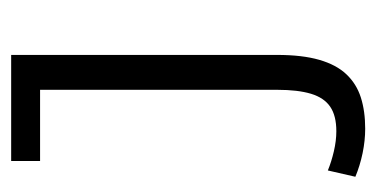

<svg xmlns="http://www.w3.org/2000/svg" viewBox="-185 -482 674 344"><g transform="rotate(-90 152.0 -310.0)"><path d="M93.3 7.3Q72.3 7.3 49.8 2.7Q27.3 -2 7.3 -10.3L18.6 -59.6Q34.2 -53.2 53 -48.8Q71.8 -44.4 88.9 -44.4Q116.7 -44.4 132.8 -55.4Q148.9 -66.4 156 -89.8Q163.1 -113.3 163.1 -150.4V-599.6L185.1 -575.2H35.6V-627H225.6V-150.4Q225.6 -105.5 216.8 -75Q208 -44.4 190.9 -26.4Q173.8 -8.3 149.4 -0.5Q125 7.3 93.3 7.3Z"/></g></svg>

Font: Anaheim
Style: Regular
Weight: 400
Designer: Vernon Adams
Foundry: Vernon Adams
Version: Version 2.001